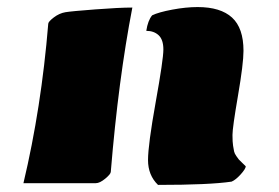

<svg xmlns="http://www.w3.org/2000/svg" viewBox="-20 -519 790 544"><path d="M251.5 0H46.4Q97.2 -213.9 116.7 -451.7Q116.7 -457.5 132.3 -469.5Q147.9 -481.4 165.3 -484.4Q182.6 -487.3 250.2 -492.4Q317.9 -497.6 355 -497.6Q315.4 -293 293.9 -32.2Q293.9 -25.9 278.3 -12.9Q262.7 0 251.5 0ZM427.7 4.9Q399.4 -22.5 399.4 -65.4Q399.4 -108.4 421.1 -229.5Q442.9 -350.6 442.9 -378.7Q442.9 -406.7 429.4 -419.2Q416 -431.6 394.5 -431.6Q398.9 -460.9 411.1 -475.6Q429.2 -484.4 468 -491.7Q506.8 -499 540 -499Q605 -499 637.5 -469.2Q669.9 -439.5 669.9 -375Q669.9 -338.9 654.3 -248Q638.7 -157.2 638.7 -136.7Q638.7 -116.2 640.4 -106Q642.1 -95.7 643.3 -89.8Q644.5 -84 649.9 -76.4Q655.3 -68.8 656.7 -67.1Q658.2 -65.4 666.5 -57.4Q674.8 -49.3 676.3 -47.9Q676.3 -41 662.1 -25.1Q647.9 -9.3 636.2 -4.4Q573.7 4.9 427.7 4.9Z"/></svg>

Font: Emblema One
Style: Regular
Weight: 400
Designer: Riccardo De Franceschi
Foundry: Riccardo De Franceschi
Version: Version 1.003